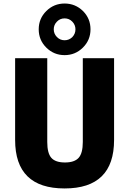

<svg xmlns="http://www.w3.org/2000/svg" viewBox="-20 -1065 732 1097"><path d="M393.6 -853.5Q411.1 -872.1 411.1 -897.5Q411.1 -922.9 393.1 -941.4Q375 -960 349.1 -960Q323.2 -960 305.2 -941.4Q287.1 -922.9 287.1 -897.5Q287.1 -872.1 305.2 -853.5Q323.2 -835 349.1 -835Q375 -835 393.6 -853.5ZM454.1 -1002Q497.1 -959 497.1 -897.5Q497.1 -835.9 453.6 -793Q410.2 -750 349.1 -750Q288.1 -750 244.6 -793Q201.2 -835.9 201.2 -897.5Q201.2 -959 244.6 -1002Q288.1 -1044.9 349.1 -1044.9Q410.2 -1044.9 454.1 -1002ZM66.4 -265.6V-732.4H250V-253.9Q250 -189.5 273.4 -163.1Q296.9 -136.7 351.1 -136.7Q405.3 -136.7 429.2 -163.1Q453.1 -189.5 453.1 -253.9V-732.4H631.8V-265.6Q631.8 11.7 349.1 11.7Q66.4 11.7 66.4 -265.6Z"/></svg>

Font: Gen Shin Gothic Heavy
Style: Bold
Weight: 900
Designer: [Source Han Sans]
Ryoko NISHIZUKA  (kana & ideographs); Paul D. Hunt (Latin, Greek & Cyrillic); Wenlong ZHANG  (bopomofo
Version: Version 1.002.20150607